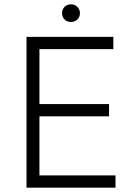

<svg xmlns="http://www.w3.org/2000/svg" viewBox="-20 -871 614 891"><path d="M309 -769C333 -769 351 -786 351 -810C351 -833 333 -851 309 -851C285 -851 268 -833 268 -810C268 -786 285 -769 309 -769ZM103 0H516V-57H163V-331H486V-388H163V-643H506V-700H103Z"/></svg>

Font: Fixel Display Light
Style: Regular
Weight: 300
Designer: AlfaBravo + MacPaw
Foundry: Kyrylo Tkachov, Marchela Mozhyna, Serhii Makarenko, Maria Weinstein, Zakhar Kryvoshyya
Version: Version 1.211